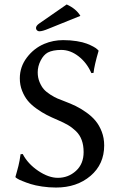

<svg xmlns="http://www.w3.org/2000/svg" viewBox="-20 -840 546 870"><path d="M282.2 -819.8Q325.2 -800.3 344.2 -768.1L200.2 -710Q172.4 -698.2 158.2 -698.2Q151.9 -698.2 147.5 -702.6Q143.1 -707 143.1 -712.9Q143.1 -723.6 158.2 -733.9ZM242.2 -34.2Q289.6 -34.2 324.2 -65.7Q358.9 -97.2 358.9 -150.9Q358.9 -181.6 350.3 -205.1Q341.8 -228.5 324.5 -245.4Q307.1 -262.2 288.3 -273.2Q269.5 -284.2 242.2 -295.9Q213.4 -308.1 191.9 -319.1Q170.4 -330.1 146 -347.4Q121.6 -364.7 106.2 -383.3Q90.8 -401.9 80.3 -428.2Q69.8 -454.6 69.8 -484.9Q69.8 -537.1 101.6 -579.1Q133.3 -621.1 180.2 -641.1Q220.7 -658.2 266.1 -658.2Q298.8 -658.2 327.4 -653.6Q356 -648.9 373 -642.3Q390.1 -635.7 402.6 -628.9Q415 -622.1 419.9 -617.2L424.8 -612.8L426.8 -609.9Q407.7 -544.9 403.8 -509.8L394 -508.8Q373.5 -555.7 336.2 -584.7Q298.8 -613.8 257.8 -613.8Q219.7 -613.8 196.8 -602.1Q177.2 -591.3 164.1 -565.4Q150.9 -539.6 150.9 -512.2Q150.9 -488.3 159.2 -468.3Q167.5 -448.2 178.7 -435.5Q189.9 -422.9 208.5 -411.1Q227.1 -399.4 240.2 -393.8Q253.4 -388.2 272.9 -380.9Q300.3 -370.6 323 -359.6Q345.7 -348.6 370.8 -330.8Q396 -313 412.8 -292.7Q429.7 -272.5 440.9 -243.7Q452.1 -214.8 452.1 -181.2Q452.1 -95.7 390.1 -43Q328.1 9.8 233.9 9.8Q201.2 9.8 170.4 5.1Q139.6 0.5 118.9 -6.1Q98.1 -12.7 82 -19.5Q66.4 -25.4 59.1 -30.3L51.8 -35.2L49.8 -38.1Q51.3 -43 56.2 -60.8Q61 -78.6 63.5 -88.1Q65.9 -97.7 68.8 -113Q71.8 -128.4 73.2 -141.1L83 -142.1Q106 -97.7 153.1 -65.9Q200.2 -34.2 242.2 -34.2Z"/></svg>

Font: Linux Biolinum
Style: Regular
Weight: 400
Designer: Philipp H. Poll
Foundry: Philipp H. Poll
Version: Version 0.6.4